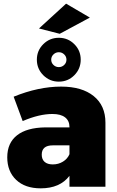

<svg xmlns="http://www.w3.org/2000/svg" viewBox="-20 -1029 647 1058"><path d="M475.1 -932.1 309.1 -842.8 194.8 -872.1 344.2 -1008.8ZM389.6 -614.5Q354.5 -579.1 304.2 -579.1Q253.9 -579.1 218.5 -614.5Q183.1 -649.9 183.1 -700.2Q183.1 -750.5 218.5 -785.6Q253.9 -820.8 304.2 -820.8Q354.5 -820.8 389.6 -785.6Q424.8 -750.5 424.8 -700.2Q424.8 -649.9 389.6 -614.5ZM333.7 -729.2Q321.3 -741.2 304.2 -741.2Q287.1 -741.2 274.7 -729.2Q262.2 -717.3 262.2 -700.2Q262.2 -683.1 274.7 -671.1Q287.1 -659.2 304.2 -659.2Q321.3 -659.2 333.7 -671.1Q346.2 -683.1 346.2 -700.2Q346.2 -717.3 333.7 -729.2ZM316.9 -551.8Q431.6 -551.8 496.3 -499.5Q561 -447.3 561 -353V0H362.8V-60.1Q310.5 8.8 204.1 8.8Q118.2 8.8 69.1 -37.8Q20 -84.5 20 -162.1Q20 -241.2 73.7 -283.4Q127.4 -325.7 230 -327.1H362.8V-329.1Q362.8 -363.3 338.9 -382.1Q314.9 -400.9 269 -400.9Q195.8 -400.9 105 -361.8L55.2 -496.1Q191.9 -551.8 316.9 -551.8ZM271 -123Q301.8 -123 326.7 -138.2Q351.6 -153.3 362.8 -179.2V-228H271Q210 -228 210 -176.8Q210 -150.9 225.8 -137Q241.7 -123 271 -123Z"/></svg>

Font: Montserrat-Arabic ExtraBold
Style: Regular
Weight: 800
Designer: Mohamed Gaber
Foundry: Kief Type Foundry
Version: Version 5.008;PS 005.008;hotconv 1.0.88;makeotf.lib2.5.64775